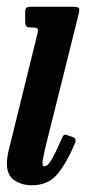

<svg xmlns="http://www.w3.org/2000/svg" viewBox="-20 -540 268 572"><path d="M213.5 -494.5 115 -100Q113.5 -93.5 110 -76.5Q106.5 -59.5 106.5 -56Q106.5 -44.5 111.5 -44.5Q123 -44.5 135.8 -67.8Q148.5 -91 164.5 -128Q167.5 -135.5 170.5 -137.8Q173.5 -140 181.5 -137L197.5 -131.5Q209 -127 203.5 -113.5Q178.5 -54.5 151 -21.2Q123.5 12 74.5 12Q45.5 12 23 -2.8Q0.5 -17.5 0.5 -53.5Q0.5 -62 2.5 -75.2Q4.5 -88.5 7.5 -98.5L91.5 -439.5Q94.5 -451 91.8 -454.5Q89 -458 76.5 -458H75.5Q62 -458 58.5 -461.5Q55 -465 55 -478V-503.5Q55 -514.5 59.2 -517.2Q63.5 -520 73.5 -520H192.5Q212 -520 215 -515.8Q218 -511.5 213.5 -494.5Z"/></svg>

Font: Besley* Condensed Medium
Style: Italic
Weight: 500
Width: 3
Italic angle: -13°
Designer: Owen Earl
Foundry: indestructible type*
Version: Version 3.000; ttfautohint (v1.8.3)